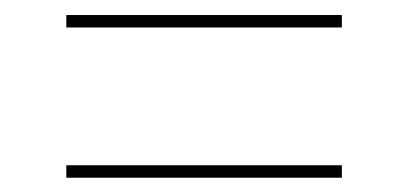

<svg xmlns="http://www.w3.org/2000/svg" viewBox="-20 -444 557 262"><path d="M70.5 -201.5V-218.5H446.5V-201.5ZM70.5 -406.5V-423.5H446.5V-406.5Z"/></svg>

Font: Anek Odia Medium Thin
Style: Regular
Weight: 250
Version: Version 1.003